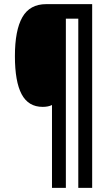

<svg xmlns="http://www.w3.org/2000/svg" viewBox="-20 -780 538 927"><path d="M425 127H358V-690H298V127H231V-273Q213 -264 186 -264Q117 -264 84.5 -325Q52 -386 52 -509Q52 -634 88 -697Q124 -760 203 -760H425Z"/></svg>

Font: Noto Sans Gujarati UI ExtraCondensed SemiBold
Style: Regular
Weight: 600
Width: 2
Designer: Jelle Bosma - Monotype Design Team, Universal Thirst
Foundry: Monotype Imaging Inc.
Version: Version 2.106; ttfautohint (v1.8.4.7-5d5b)